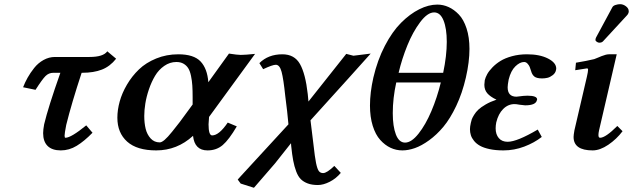

<svg xmlns="http://www.w3.org/2000/svg" viewBox="-20 -703 3010 913"><path d="M241.2 -432.1H405.8Q471.2 -432.1 490.2 -459L532.2 -423.8Q503.4 -387.2 464.6 -372.1Q425.8 -356.9 371.1 -356.9H368.2Q320.3 -211.4 294.9 -108.9Q287.1 -68.8 287.1 -58.1Q287.1 -47.9 291 -47.9Q317.9 -47.9 390.1 -106.9L419.9 -71.8Q380.9 -31.7 345 -9.8Q309.1 12.2 269 12.2Q228 12.2 206.5 -8.8Q185.1 -29.8 185.1 -69.8Q185.1 -86.4 189.9 -111.8Q209 -192.4 267.1 -356.9H233.9Q211.9 -356.9 196.3 -341.3Q180.7 -325.7 148.9 -275.9L89.8 -288.1Q98.6 -311 111.3 -333.7Q124 -356.4 142.6 -379.9Q161.1 -403.3 187 -417.7Q212.9 -432.1 241.2 -432.1Z M828.1 -444.8Q901.4 -444.8 933.6 -410.9Q965.8 -377 970.7 -312L1068.8 -448.2Q1108.9 -441.9 1125 -441.9Q1145 -441.9 1192.9 -446.8L974.1 -147Q971.7 -116.2 971.7 -111.8Q971.7 -59.1 988.8 -59.1Q1021.5 -59.1 1063 -120.1L1106 -102.1Q1068.8 -38.6 1039.1 -13.2Q1009.3 12.2 966.8 12.2Q905.3 12.2 897.9 -57.1Q822.3 12.2 722.7 12.2Q631.3 12.2 584.7 -29.5Q538.1 -71.3 538.1 -143.1Q538.1 -180.2 549.1 -220.2Q560.1 -260.3 583.7 -300.5Q607.4 -340.8 640.6 -372.8Q673.8 -404.8 722.7 -424.8Q771.5 -444.8 828.1 -444.8ZM896 -206.1V-241.2Q896 -273.4 894.5 -296.1Q893.1 -318.8 888.4 -341.6Q883.8 -364.3 875.5 -377.9Q867.2 -391.6 853 -399.9Q838.9 -408.2 818.8 -408.2Q787.6 -408.2 761 -389.6Q734.4 -371.1 717.3 -342.3Q700.2 -313.5 688.2 -278.3Q676.3 -243.2 671.1 -210.9Q666 -178.7 666 -151.9Q666 -117.7 672.6 -90.6Q679.2 -63.5 696.3 -44.7Q713.4 -25.9 739.7 -25.9Q748.5 -25.9 762.7 -37.8Q776.9 -49.8 798.8 -77.1L835 -123L877 -180.2Z M1336.4 -247.1Q1328.1 -327.1 1319.1 -361.1Q1310.1 -395 1291.5 -395Q1275.9 -395 1231.4 -374L1213.4 -402.8Q1255.4 -444.8 1322.8 -444.8Q1380.4 -444.8 1406.5 -398.4Q1432.6 -352.1 1443.4 -255.9Q1445.8 -233.4 1446.8 -220.2L1626.5 -446.8L1660.6 -438Q1720.7 -445.8 1742.7 -448.2L1636.7 -330.1L1456.5 -130.9L1470.7 -15.1Q1477.1 43.9 1482.9 72.3Q1488.8 100.6 1496.1 110.4Q1503.4 120.1 1516.6 120.1Q1534.2 120.1 1569.8 85.9L1600.6 119.1Q1578.1 146 1547.9 161.4Q1517.6 176.8 1491.7 176.8Q1463.4 176.8 1443.6 169.4Q1423.8 162.1 1410.6 149.2Q1397.5 136.2 1388.4 112.1Q1379.4 87.9 1374.3 60.8Q1369.1 33.7 1364.7 -8.8L1363.8 -22L1287.6 74.2L1187.5 189.9L1124.5 169.9L1110.4 150.9L1123.5 136.2L1351.6 -111.8Q1346.7 -169.4 1336.4 -247.1Z M2076.2 -311H1864.3Q1847.7 -235.8 1847.7 -165Q1847.7 -102.1 1862.5 -63.5Q1877.4 -24.9 1906.2 -24.9Q1936.5 -24.9 1970.2 -67.4Q2003.9 -109.9 2031.2 -174.3Q2058.6 -238.8 2076.2 -311ZM2044.4 -644Q2012.7 -644 1977.8 -597.4Q1942.9 -550.8 1917 -486.8Q1891.1 -422.9 1875.5 -356.9H2087.4Q2104.5 -438 2104.5 -503.9Q2104.5 -567.4 2089.1 -605.7Q2073.7 -644 2044.4 -644ZM1755.4 -334Q1774.9 -417.5 1810.1 -485.1Q1845.2 -552.7 1887.2 -594.7Q1929.2 -636.7 1973.6 -658.9Q2018.1 -681.2 2059.6 -681.2Q2087.4 -681.2 2113.3 -669.4Q2139.2 -657.7 2161.9 -634Q2184.6 -610.4 2198.5 -568.1Q2212.4 -525.9 2212.4 -470.2Q2212.4 -408.7 2195.3 -334Q2178.2 -259.8 2149.4 -199.2Q2120.6 -138.7 2088.6 -100.3Q2056.6 -62 2020.5 -35.9Q1984.4 -9.8 1952.9 1.2Q1921.4 12.2 1893.6 12.2Q1863.8 12.2 1837.2 -0.2Q1810.5 -12.7 1788.1 -37.6Q1765.6 -62.5 1752.4 -104.7Q1739.3 -147 1739.3 -201.2Q1739.3 -262.7 1755.4 -334Z M2339.8 -121.1Q2336.9 -106.4 2336.9 -92.8Q2336.9 -64 2351.8 -46.4Q2366.7 -28.8 2394 -28.8Q2438.5 -28.8 2537.1 -86.9L2556.2 -51.8Q2520.5 -23.9 2472.9 -5.9Q2425.3 12.2 2374 12.2Q2336.9 12.2 2308.3 6.1Q2279.8 0 2262.5 -9.8Q2245.1 -19.5 2234.1 -33.2Q2223.1 -46.9 2219 -60.3Q2214.8 -73.7 2214.8 -88.9Q2214.8 -100.6 2218.8 -118.2Q2220.7 -127.9 2223.4 -135.5Q2226.1 -143.1 2234.4 -156.7Q2242.7 -170.4 2254.6 -181.6Q2266.6 -192.9 2289.1 -206.1Q2311.5 -219.2 2340.8 -229Q2311 -243.2 2297.1 -259.5Q2283.2 -275.9 2283.2 -299.8Q2283.2 -306.2 2285.2 -321.8Q2288.6 -335.4 2296.9 -350.6Q2305.2 -365.7 2321.8 -382.8Q2338.4 -399.9 2360.1 -413.3Q2381.8 -426.8 2414.8 -435.8Q2447.8 -444.8 2485.8 -444.8Q2546.4 -444.8 2585.7 -424.8Q2625 -404.8 2625 -377Q2625 -373 2624 -370.1Q2621.1 -355.5 2608.4 -345.7Q2595.7 -335.9 2583.3 -333Q2570.8 -330.1 2558.1 -330.1Q2532.2 -330.1 2521.2 -338.9Q2510.3 -347.7 2505.9 -363.8Q2502 -377 2498.8 -384.8Q2495.6 -392.6 2488.5 -400.4Q2481.4 -408.2 2472.2 -408.2Q2452.1 -408.2 2430.7 -387.5Q2409.2 -366.7 2398.9 -325.2Q2394 -299.8 2394 -288.1Q2394 -243.2 2436 -243.2Q2439 -244.1 2443.8 -244.1Q2472.2 -248 2487.8 -248Q2534.2 -248 2534.2 -230Q2534.2 -228 2533.2 -227.1Q2528.3 -202.1 2477.1 -202.1Q2476.6 -202.1 2450.2 -205.1Q2435.5 -208 2426.8 -208Q2396 -208 2372.8 -184.8Q2349.6 -161.6 2339.8 -121.1Z M2912.6 -444.8 2828.6 -83Q2825.7 -69.8 2825.7 -61Q2825.7 -47.9 2833.5 -47.9Q2859.4 -47.9 2915.5 -104L2940.4 -79.1Q2912.1 -41.5 2872.6 -14.6Q2833 12.2 2798.3 12.2Q2707.5 12.2 2707.5 -51.8Q2707.5 -60.5 2711.4 -83L2770.5 -336.9Q2776.4 -362.3 2776.4 -371.1Q2776.4 -377.9 2771.5 -377.9Q2769.5 -377.9 2715.3 -369.1L2718.8 -404.8Q2769.5 -413.1 2805.7 -421.9Q2812.5 -424.3 2825.7 -429.9Q2838.9 -435.5 2840.3 -436Q2862.3 -444.8 2875.5 -444.8ZM2928.7 -683.1Q2943.4 -683.1 2956.5 -673.1Q2969.7 -663.1 2969.7 -649.9V-646Q2967.8 -636.2 2960.4 -628.9L2847.7 -506.8Q2841.8 -500 2829.6 -500Q2824.2 -500 2817.9 -504.2Q2811.5 -508.3 2811.5 -513.2Q2811.5 -519 2814.5 -524.9L2891.6 -668Q2895.5 -675.8 2907 -679.4Q2918.5 -683.1 2928.7 -683.1Z"/></svg>

Font: Linux Libertine G
Style: Bold Italic
Weight: 700
Italic angle: -11.5°
Designer: Philipp H. Poll
Foundry: Philipp H. Poll
Version: Version 4.1.0